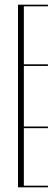

<svg xmlns="http://www.w3.org/2000/svg" viewBox="-20 -562 225 821"><path d="M185 -14H82V232H185V239H57V-542H185V-535H82V-287H185V-280H82V-21H185Z"/></svg>

Font: Gruenewald VA 1. Klasse
Style: Regular
Weight: 400
Designer: Peter Wiegel
Foundry: Peter Wiegel, nach dem Schriftentwurf von Dr. H. Gr¸newald
Version: Version 0.007